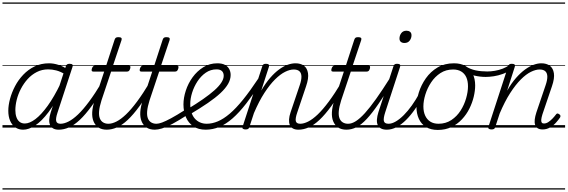

<svg xmlns="http://www.w3.org/2000/svg" viewBox="-20 -1030 4582 1550"><path d="M167 17Q131 17 104 -1.5Q77 -20 62 -54.5Q47 -89 47 -136Q47 -180 61 -232Q75 -284 101.5 -334.5Q128 -385 168 -427Q208 -469 260 -494Q312 -519 376 -519Q413 -519 453 -506Q493 -493 524 -470L511 -427Q468 -453 434 -461.5Q400 -470 369 -470Q319 -470 277 -448.5Q235 -427 203 -391.5Q171 -356 148.5 -312.5Q126 -269 115 -224.5Q104 -180 104 -141Q104 -109 112.5 -84.5Q121 -60 138 -46.5Q155 -33 180 -33Q219 -33 266 -68.5Q313 -104 365 -176Q417 -248 469 -356L485 -318Q428 -199 372 -125Q316 -51 264 -17Q212 17 167 17ZM454 17Q427 17 409.5 7Q392 -3 384 -21.5Q376 -40 377.5 -65Q379 -90 389 -121L511 -494Q515 -506 522 -510.5Q529 -515 542 -515Q560 -515 565 -508Q570 -501 565 -489L444 -120Q428 -72 434 -51.5Q440 -31 468 -31Q478 -31 482 -23.5Q486 -16 484.5 -7Q483 2 475.5 9.5Q468 17 454 17ZM0 490H622V500H0ZM0 -20H622V0H0ZM0 -505H622V-500H0ZM0 -1010H622V-1000H0Z M454 17Q444 17 439 9.5Q434 2 435.5 -7Q437 -16 445.5 -23.5Q454 -31 469 -31Q498 -31 533.5 -49Q569 -67 610 -106Q651 -145 699 -209.5Q747 -274 803 -367Q810 -378 819 -377Q828 -376 832.5 -367.5Q837 -359 831 -348Q771 -244 720 -174Q669 -104 624 -62Q579 -20 537 -1.5Q495 17 454 17ZM622 490V500ZM622 -20V0ZM622 -505V-500ZM622 -1010V-1000Z M843 17Q801 17 774.5 -1Q748 -19 735 -50.5Q722 -82 724.5 -125Q727 -168 744 -219L821 -452H734Q723 -452 720.5 -458.5Q718 -465 722 -477Q726 -489 732 -494.5Q738 -500 748 -500H837L905 -709Q909 -721 915.5 -725.5Q922 -730 936 -730Q953 -730 959 -724Q965 -718 961 -706L892 -500H1019Q1030 -500 1032 -494Q1034 -488 1031 -476Q1027 -463 1021 -457.5Q1015 -452 1004 -452H877L799 -219Q783 -168 780 -132.5Q777 -97 786 -74.5Q795 -52 813 -41.5Q831 -31 854 -31Q864 -31 869 -23.5Q874 -16 873 -7Q872 2 864.5 9.5Q857 17 843 17ZM622 490H1010V500H622ZM622 -20H1010V0H622ZM622 -505H1010V-500H622ZM622 -1010H1010V-1000H622Z M841 17Q831 17 826 9.5Q821 2 822.5 -7Q824 -16 832.5 -23.5Q841 -31 856 -31Q885 -31 920.5 -49Q956 -67 997 -106Q1038 -145 1086 -209.5Q1134 -274 1190 -367Q1197 -378 1206 -377Q1215 -376 1219.5 -367.5Q1224 -359 1218 -348Q1158 -244 1107 -174Q1056 -104 1011 -62Q966 -20 924 -1.5Q882 17 841 17ZM1009 490V500ZM1009 -20V0ZM1009 -505V-500ZM1009 -1010V-1000Z M1231 17Q1189 17 1162.5 -1Q1136 -19 1123 -50.5Q1110 -82 1112.5 -125Q1115 -168 1132 -219L1209 -452H1122Q1111 -452 1108.5 -458.5Q1106 -465 1110 -477Q1114 -489 1120 -494.5Q1126 -500 1136 -500H1225L1293 -709Q1297 -721 1303.5 -725.5Q1310 -730 1324 -730Q1341 -730 1347 -724Q1353 -718 1349 -706L1280 -500H1407Q1418 -500 1420 -494Q1422 -488 1419 -476Q1415 -463 1409 -457.5Q1403 -452 1392 -452H1265L1187 -219Q1171 -168 1168 -132.5Q1165 -97 1174 -74.5Q1183 -52 1201 -41.5Q1219 -31 1242 -31Q1252 -31 1257 -23.5Q1262 -16 1261 -7Q1260 2 1252.5 9.5Q1245 17 1231 17ZM1010 490H1398V500H1010ZM1010 -20H1398V0H1010ZM1010 -505H1398V-500H1010ZM1010 -1010H1398V-1000H1010Z M1229 17Q1219 17 1214 9.5Q1209 2 1210.5 -7Q1212 -16 1220.5 -23.5Q1229 -31 1244 -31Q1261 -31 1288.5 -41Q1316 -51 1361.5 -75.5Q1407 -100 1476 -144Q1485 -149 1492 -146Q1499 -143 1503 -135Q1507 -127 1505 -118Q1503 -109 1494 -103Q1421 -56 1371 -29.5Q1321 -3 1287.5 7Q1254 17 1229 17ZM1397 490V500ZM1397 -20V0ZM1397 -505V-500ZM1397 -1010V-1000Z M1494 -149Q1565 -192 1619.5 -230Q1674 -268 1711 -301Q1748 -334 1767 -363.5Q1786 -393 1786 -418Q1786 -443 1771.5 -456.5Q1757 -470 1728 -470Q1680 -470 1641 -443Q1602 -416 1574 -373Q1546 -330 1531 -282Q1516 -234 1516 -191Q1516 -153 1525.5 -123Q1535 -93 1552.5 -73Q1570 -53 1594.5 -42Q1619 -31 1649 -31Q1659 -31 1663 -23.5Q1667 -16 1665 -6.5Q1663 3 1656.5 10Q1650 17 1641 17Q1581 17 1541 -10Q1501 -37 1481 -83.5Q1461 -130 1461 -187Q1461 -240 1480 -298.5Q1499 -357 1535 -406.5Q1571 -456 1621.5 -487.5Q1672 -519 1735 -519Q1773 -519 1796.5 -506Q1820 -493 1831 -471.5Q1842 -450 1842 -425Q1842 -389 1821.5 -353Q1801 -317 1760.5 -279Q1720 -241 1658 -198.5Q1596 -156 1512 -106ZM1398 490H1886V500H1398ZM1398 -20H1886V0H1398ZM1398 -505H1886V-500H1398ZM1398 -1010H1886V-1000H1398Z M1639 17Q1630 17 1625.5 10Q1621 3 1622.5 -7Q1624 -17 1630.5 -24Q1637 -31 1648 -31Q1693 -31 1739 -50.5Q1785 -70 1835 -112.5Q1885 -155 1942 -225.5Q1999 -296 2066 -397Q2072 -405 2080.5 -402Q2089 -399 2094.5 -391Q2100 -383 2095 -375Q2027 -271 1969 -196Q1911 -121 1857 -74Q1803 -27 1750 -5Q1697 17 1639 17ZM1885 490V500ZM1885 -20V0ZM1885 -505V-500ZM1885 -1010V-1000Z M2390 17Q2362 17 2344.5 7Q2327 -3 2319.5 -21.5Q2312 -40 2313.5 -66Q2315 -92 2326 -124L2400 -343Q2414 -384 2413.5 -412Q2413 -440 2397.5 -454.5Q2382 -469 2351 -469Q2320 -469 2281.5 -450Q2243 -431 2200.5 -389Q2158 -347 2114.5 -280Q2071 -213 2030 -117L1993 -4Q1990 6 1983.5 10.5Q1977 15 1962 15Q1950 15 1942 10Q1934 5 1938 -6L2097 -494Q2101 -506 2107 -510.5Q2113 -515 2127 -515Q2143 -515 2149 -509Q2155 -503 2151 -491L2089 -299Q2125 -360 2161.5 -402Q2198 -444 2234 -470Q2270 -496 2303 -507.5Q2336 -519 2365 -519Q2407 -519 2433.5 -499.5Q2460 -480 2466.5 -439Q2473 -398 2451 -334L2380 -123Q2363 -74 2368 -52.5Q2373 -31 2404 -31Q2414 -31 2418 -23.5Q2422 -16 2420.5 -7Q2419 2 2411.5 9.5Q2404 17 2390 17ZM1886 490H2557V500H1886ZM1886 -20H2557V0H1886ZM1886 -505H2557V-500H1886ZM1886 -1010H2557V-1000H1886Z M2389 17Q2379 17 2374 9.5Q2369 2 2370.5 -7Q2372 -16 2380.5 -23.5Q2389 -31 2404 -31Q2433 -31 2468.5 -49Q2504 -67 2545 -106Q2586 -145 2634 -209.5Q2682 -274 2738 -367Q2745 -378 2754 -377Q2763 -376 2767.5 -367.5Q2772 -359 2766 -348Q2706 -244 2655 -174Q2604 -104 2559 -62Q2514 -20 2472 -1.5Q2430 17 2389 17ZM2557 490V500ZM2557 -20V0ZM2557 -505V-500ZM2557 -1010V-1000Z M2778 17Q2736 17 2709.5 -1Q2683 -19 2670 -50.5Q2657 -82 2659.5 -125Q2662 -168 2679 -219L2756 -452H2669Q2658 -452 2655.5 -458.5Q2653 -465 2657 -477Q2661 -489 2667 -494.5Q2673 -500 2683 -500H2772L2840 -709Q2844 -721 2850.5 -725.5Q2857 -730 2871 -730Q2888 -730 2894 -724Q2900 -718 2896 -706L2827 -500H2954Q2965 -500 2967 -494Q2969 -488 2966 -476Q2962 -463 2956 -457.5Q2950 -452 2939 -452H2812L2734 -219Q2718 -168 2715 -132.5Q2712 -97 2721 -74.5Q2730 -52 2748 -41.5Q2766 -31 2789 -31Q2799 -31 2804 -23.5Q2809 -16 2808 -7Q2807 2 2799.5 9.5Q2792 17 2778 17ZM2557 490H2945V500H2557ZM2557 -20H2945V0H2557ZM2557 -505H2945V-500H2557ZM2557 -1010H2945V-1000H2557Z M2776 17Q2766 17 2761 9.5Q2756 2 2757.5 -7Q2759 -16 2767.5 -23.5Q2776 -31 2791 -31Q2820 -31 2853 -52Q2886 -73 2926 -117Q2966 -161 3016.5 -232Q3067 -303 3130 -403Q3136 -414 3145.5 -412.5Q3155 -411 3160.5 -403Q3166 -395 3160 -385Q3090 -271 3037 -193.5Q2984 -116 2940.5 -69.5Q2897 -23 2857.5 -3Q2818 17 2776 17ZM2944 490V500ZM2944 -20V0ZM2944 -505V-500ZM2944 -1010V-1000Z M3103 17Q3074 17 3055.5 7Q3037 -3 3029 -21.5Q3021 -40 3023 -66.5Q3025 -93 3035 -125L3156 -494Q3160 -506 3166 -510.5Q3172 -515 3186 -515Q3202 -515 3208 -509Q3214 -503 3210 -491L3090 -124Q3074 -75 3079 -53Q3084 -31 3117 -31Q3127 -31 3131.5 -23.5Q3136 -16 3134.5 -7Q3133 2 3125 9.5Q3117 17 3103 17ZM3245 -683Q3227 -683 3216 -692Q3205 -701 3205 -719Q3205 -743 3219.5 -762.5Q3234 -782 3262 -782Q3279 -782 3290.5 -773Q3302 -764 3302 -745Q3302 -722 3287.5 -702.5Q3273 -683 3245 -683ZM2945 490H3270V500H2945ZM2945 -20H3270V0H2945ZM2945 -505H3270V-500H2945ZM2945 -1010H3270V-1000H2945Z M3102 17Q3092 17 3087 9.5Q3082 2 3083.5 -7Q3085 -16 3093.5 -23.5Q3102 -31 3117 -31Q3144 -31 3175.5 -49.5Q3207 -68 3240 -101Q3273 -134 3305 -179Q3337 -224 3366 -277Q3371 -287 3380 -286Q3389 -285 3395 -278.5Q3401 -272 3397 -262Q3366 -200 3330.5 -149Q3295 -98 3257.5 -61Q3220 -24 3181 -3.5Q3142 17 3102 17ZM3270 490V500ZM3270 -20V0ZM3270 -505V-500ZM3270 -1010V-1000Z M3514 19Q3458 19 3419.5 -4.5Q3381 -28 3361.5 -70.5Q3342 -113 3342 -168Q3342 -222 3361 -283Q3380 -344 3418 -398Q3456 -452 3512.5 -485.5Q3569 -519 3645 -519Q3700 -519 3738 -497Q3776 -475 3796 -434.5Q3816 -394 3816 -340Q3816 -298 3804.5 -249.5Q3793 -201 3769.5 -153.5Q3746 -106 3709.5 -67Q3673 -28 3624.5 -4.5Q3576 19 3514 19ZM3520 -31Q3579 -31 3624 -61Q3669 -91 3698.5 -137.5Q3728 -184 3743 -236.5Q3758 -289 3758 -333Q3758 -376 3744.5 -406Q3731 -436 3704 -452.5Q3677 -469 3638 -469Q3580 -469 3535.5 -440Q3491 -411 3460.5 -365Q3430 -319 3414 -267Q3398 -215 3398 -171Q3398 -128 3412.5 -96.5Q3427 -65 3454 -48Q3481 -31 3520 -31ZM3270 490H3871V500H3270ZM3270 -20H3871V0H3270ZM3270 -505H3871V-500H3270ZM3270 -1010H3871V-1000H3270Z M3901 -409Q3856 -409 3811 -419.5Q3766 -430 3720 -459Q3713 -464 3712.5 -471Q3712 -478 3716.5 -485Q3721 -492 3727.5 -495Q3734 -498 3741 -494Q3777 -471 3820 -462Q3863 -453 3914 -453Q3942 -453 3975 -458.5Q4008 -464 4039 -476Q4070 -488 4091 -505Q4099 -512 4105.5 -509.5Q4112 -507 4115.5 -500Q4119 -493 4118 -484.5Q4117 -476 4109 -471Q4077 -447 4040 -433.5Q4003 -420 3967 -414.5Q3931 -409 3901 -409ZM3872 490V500ZM3872 -20V0ZM3872 -505V-500ZM3872 -1010V-1000Z M4361 15Q4336 15 4321 5.5Q4306 -4 4300 -22.5Q4294 -41 4297 -66Q4300 -91 4310 -122L4385 -343Q4399 -384 4398.5 -412Q4398 -440 4382.5 -454.5Q4367 -469 4336 -469Q4305 -469 4266 -450Q4227 -431 4184.5 -388.5Q4142 -346 4098.5 -278.5Q4055 -211 4014 -114L3978 -4Q3975 6 3968.5 10.5Q3962 15 3947 15Q3935 15 3927 10Q3919 5 3923 -6L4082 -494Q4086 -506 4092 -510.5Q4098 -515 4112 -515Q4128 -515 4134 -509Q4140 -503 4136 -491L4074 -298Q4109 -359 4146 -401Q4183 -443 4219 -469Q4255 -495 4288 -507Q4321 -519 4350 -519Q4392 -519 4418.5 -499.5Q4445 -480 4451.5 -439Q4458 -398 4436 -334L4359 -107Q4351 -81 4349.5 -64.5Q4348 -48 4353.5 -40.5Q4359 -33 4371 -33Q4389 -33 4406 -44Q4423 -55 4439 -71.5Q4455 -88 4467 -104Q4472 -112 4478 -113.5Q4484 -115 4493 -109Q4504 -102 4504.5 -95Q4505 -88 4501 -81Q4489 -63 4468.5 -40Q4448 -17 4420.5 -1Q4393 15 4361 15ZM3871 490H4542V500H3871ZM3871 -20H4542V0H3871ZM3871 -505H4542V-500H3871ZM3871 -1010H4542V-1000H3871Z"/></svg>

Font: Playwrite AU TAS Guides
Style: Regular
Weight: 400
Designer: Veronika Burian, José Scaglione
Foundry: TypeTogether
Version: Version 1.003